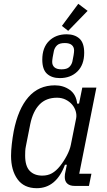

<svg xmlns="http://www.w3.org/2000/svg" viewBox="-20 -976 563 1008"><path d="M371 0Q347 0 333.5 -12Q320 -24 320 -47Q320 -55 321 -62Q322 -69 324 -77L331 -111H321Q275 12 173 12Q106 12 72 -35Q38 -82 38 -158Q38 -185 42 -220Q46 -255 52 -287Q75 -404 129 -466Q183 -528 268 -528Q313 -528 346.5 -504Q380 -480 385 -432H395L412 -516H486L396 -64H460L447 0ZM202 -54Q231 -54 253 -66.5Q275 -79 295 -104Q315 -129 331 -159.5Q347 -190 352 -216L380 -356Q383 -373 377.5 -392Q372 -411 359 -426.5Q346 -442 325.5 -452.5Q305 -463 279 -463Q222 -463 187.5 -427.5Q153 -392 139 -325L116 -209Q113 -195 112.5 -182Q112 -169 112 -159Q112 -104 136 -79Q160 -54 202 -54ZM338 -814 305 -840 391 -956 440 -919ZM294 -566Q252 -566 227 -588.5Q202 -611 202 -663Q202 -726 237.5 -761Q273 -796 330 -796Q372 -796 397 -773.5Q422 -751 422 -699Q422 -636 386.5 -601Q351 -566 294 -566ZM303 -612Q331 -612 343.5 -624Q356 -636 360 -653Q364 -671 366.5 -687Q369 -703 369 -711Q369 -729 357 -739.5Q345 -750 320 -750Q292 -750 279.5 -738Q267 -726 263 -709Q259 -691 256.5 -675Q254 -659 254 -651Q254 -633 266 -622.5Q278 -612 303 -612Z"/></svg>

Font: IBM Plex Sans Cond
Style: Italic
Weight: 400
Width: 3
Italic angle: -11°
Designer: Mike Abbink, Paul van der Laan, Pieter van Rosmalen
Foundry: Bold Monday
Version: Version 1.3